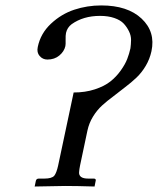

<svg xmlns="http://www.w3.org/2000/svg" viewBox="-20 -678 576 700"><path d="M532.2 -491.2Q525.9 -462.4 511.2 -437.7Q496.6 -413.1 477.5 -395Q458.5 -377 436.5 -360.4L393.6 -327.1Q371.6 -311 352.5 -293.7Q333.5 -276.4 319.1 -252.9Q304.7 -229.5 298.8 -202.1L272 -75.2Q269 -60.5 268.3 -49.8Q267.6 -39.1 275.6 -33Q283.7 -26.9 301.8 -26.9H321.8Q326.2 -26.9 327.9 -24.9Q329.6 -22.9 329.1 -20L324.7 2Q258.8 0 217.8 0L106.4 2L110.8 -19Q112.8 -26.9 121.6 -26.9H141.6Q168.5 -26.9 177.7 -37.1Q186 -47.4 191.9 -74.2L248.5 -340.8Q291 -340.8 325.9 -352.3Q360.8 -363.8 382.3 -380.9Q403.8 -397.9 420.2 -420.9Q436.5 -443.8 443.8 -462.9Q451.2 -481.9 455.6 -502Q457.5 -516.1 457.8 -532Q458 -547.9 450.4 -563.5Q442.9 -579.1 431.2 -591.8Q419.4 -604.5 397 -612.3Q374.5 -620.1 344.7 -620.1Q283.7 -620.1 241.2 -589.8Q225.1 -577.6 220.7 -558.1Q218.8 -549.3 219.2 -532.5Q219.7 -515.6 218.3 -509.8Q213.9 -490.2 196.3 -475.6Q178.7 -460.9 152.8 -460.9Q135.7 -460.9 124.5 -473.9Q113.3 -486.8 117.7 -506.8Q127.9 -556.2 165.8 -591.6Q203.6 -627 250.7 -642.6Q297.9 -658.2 349.1 -658.2Q445.3 -658.2 496.3 -610.1Q547.4 -562 532.2 -491.2Z"/></svg>

Font: Linux Biolinum G
Style: Italic
Weight: 400
Italic angle: -12°
Designer: Philipp H. Poll
Foundry: Philipp H. Poll
Version: Version 0.5.1